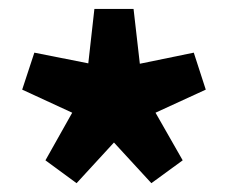

<svg xmlns="http://www.w3.org/2000/svg" viewBox="-20 -732 512 431"><path d="M29.8 -530.8 57.1 -613.8 178.2 -589.8 191.9 -711.9H279.8L293.9 -588.9L415 -613.8L441.9 -530.8L329.1 -479L390.1 -372.1L319.8 -320.8L235.8 -412.1L151.9 -320.8L82 -372.1L142.1 -479Z"/></svg>

Font: Source Sans Pro Black
Style: Regular
Weight: 900
Designer: Paul D. Hunt
Foundry: Adobe Systems Incorporated
Version: Version 2.020;PS 2.0;hotconv 1.0.86;makeotf.lib2.5.63406